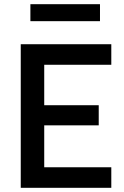

<svg xmlns="http://www.w3.org/2000/svg" viewBox="-20 -896 593 916"><path d="M79 -685H511V-587H191V-394H451V-298H191V-98H511V0H79ZM125 -876H457V-795H125Z"/></svg>

Font: Cairo SemiBold
Style: Regular
Weight: 600
Designer: Mohamed Gaber, Accademia di Belle Arti di Urbino and others
Foundry: Kief Type Foundry, Accademia di Belle Arti di Urbino and others
Version: Version 3.011